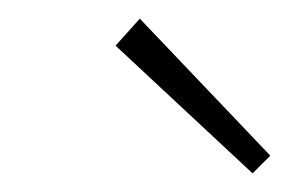

<svg xmlns="http://www.w3.org/2000/svg" viewBox="-20 -733 327 206"><path d="M270 -566 251 -547 104 -684 130 -713Z"/></svg>

Font: Exo 2.0 Extra Light
Style: Italic
Weight: 250
Italic angle: -8°
Designer: Natanael Gama
Version: Version 1.001;PS 001.001;hotconv 1.0.70;makeotf.lib2.5.58329